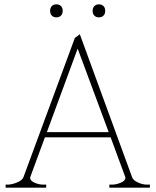

<svg xmlns="http://www.w3.org/2000/svg" viewBox="-20 -865 717 885"><path d="M211 -815Q211 -829 219 -837Q227 -845 240 -845Q253 -845 261 -837Q269 -829 269 -815Q269 -801 261 -793Q253 -785 240 -785Q227 -785 219 -793Q211 -801 211 -815ZM407 -815Q407 -829 415 -837Q423 -845 436 -845Q449 -845 457 -837Q465 -829 465 -815Q465 -801 457 -793Q449 -785 436 -785Q423 -785 415 -793Q407 -801 407 -815ZM671 -14V0H484V-14H496Q516 -14 537 -23Q558 -32 558 -45Q558 -48 556 -53Q554 -58 553 -61L490 -232H187L124 -61Q123 -58 121 -53Q119 -48 119 -45Q119 -32 139 -23Q159 -14 179 -14H193V0H6V-14H20Q41 -16 62 -25.5Q83 -35 88 -48L325 -690L348 -707L589 -48Q594 -34 615.5 -24Q637 -14 657 -14ZM481 -256 338 -641 196 -256Z"/></svg>

Font: Taviraj Thin
Style: Regular
Weight: 100
Designer: Katatrad Team
Foundry: CadsonDemak
Version: Version 1.030